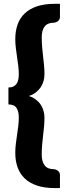

<svg xmlns="http://www.w3.org/2000/svg" viewBox="-20 -798 350 980"><path d="M76 -198.5Q76 -228.5 64.5 -246.8Q53 -265 23 -265V-351.5Q38 -351.5 48.2 -356.5Q58.5 -361.5 64.5 -370.2Q70.5 -379 73.2 -391.2Q76 -403.5 76 -418Q76 -440 73.2 -462.5Q70.5 -485 67 -507.5Q63.5 -530 60.8 -553Q58 -576 58 -599Q58 -639.5 69.8 -672.8Q81.5 -706 106.2 -729.5Q131 -753 169 -765.8Q207 -778.5 260 -778.5H286V-711.5Q286 -703.5 282.5 -698Q279 -692.5 274 -689Q269 -685.5 263.5 -683.8Q258 -682 254 -682Q222.5 -682 207.8 -662.5Q193 -643 193 -608.5Q193 -581 195.2 -556.5Q197.5 -532 200 -509.2Q202.5 -486.5 204.8 -464.5Q207 -442.5 207 -420Q207 -401 202 -383.5Q197 -366 186.8 -351.2Q176.5 -336.5 161.5 -325.2Q146.5 -314 127 -308Q146.5 -302 161.5 -291Q176.5 -280 186.8 -265.2Q197 -250.5 202 -232.8Q207 -215 207 -196.5Q207 -174 204.8 -152Q202.5 -130 200 -107.2Q197.5 -84.5 195.2 -60Q193 -35.5 193 -8Q193 26.5 207.8 46Q222.5 65.5 254 65.5Q258 65.5 263.5 67.2Q269 69 274 72.5Q279 76 282.5 81.5Q286 87 286 95V162H260Q207 162 169 149.2Q131 136.5 106.2 112.8Q81.5 89 69.8 56Q58 23 58 -17.5Q58 -40.5 60.8 -63.5Q63.5 -86.5 67 -109Q70.5 -131.5 73.2 -154Q76 -176.5 76 -198.5Z"/></svg>

Font: Lato Black
Style: Regular
Weight: 900
Designer: Lukasz Dziedzic
Foundry: tyPoland Lukasz Dziedzic
Version: Version 2.007; 2014-02-27